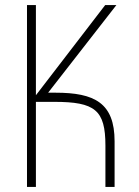

<svg xmlns="http://www.w3.org/2000/svg" viewBox="-20 -734 545 754"><path d="M198 -370H169L437 -714H393L121 -360V-714H86V0H121V-334H193C353 -334 394 -302 394 -162V0H430V-179C430 -330 351 -370 198 -370Z"/></svg>

Font: Kathrein 37 Thin Condensed
Style: Regular
Weight: 250
Width: 3
Designer: Lazydogs Typefoundry, based on Open Sans by Ascender Corporation
Foundry: Lazydogs Typefoundry
Version: Version 1.003;PS 001.003;hotconv 1.0.88;makeotf.lib2.5.64775